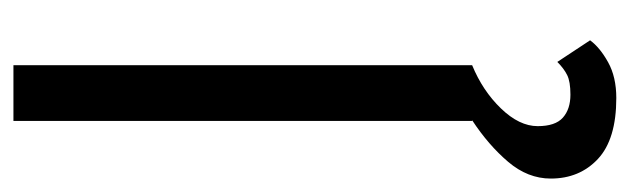

<svg xmlns="http://www.w3.org/2000/svg" viewBox="-362 -386 960 293"><g transform="rotate(-90 118.5 -240.0)"><path d="M170 130 203 180Q192 195 169.5 207.5Q147 220 115 220Q52 220 22 192Q-8 164 -8 120Q-8 85 17.5 55Q43 25 81 0H80V-700H165V0Q126 16 99 44Q72 72 72 100Q72 127 85 138.5Q98 150 120 150Q140 150 150 145Q160 140 170 130Z"/></g></svg>

Font: Jost*
Style: Regular
Weight: 400
Version: Version 3.7